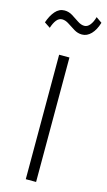

<svg xmlns="http://www.w3.org/2000/svg" viewBox="-162 -997 582 1043"><g transform="rotate(15 128.5 -475.0)"><path d="M100 0V-700H158V0ZM13 -828 -20 -850Q-6.5 -890 15.2 -915Q37 -940 67 -940Q91 -940 112.2 -926.8Q133.5 -913.5 153 -900.2Q172.5 -887 191 -887Q208.5 -887 222.2 -904Q236 -921 244 -950L277 -927Q264.5 -885 241.8 -861.5Q219 -838 191 -838Q167 -838 145.8 -851Q124.5 -864 105 -877Q85.5 -890 67 -890Q48.5 -890 35.2 -873.2Q22 -856.5 13 -828Z"/></g></svg>

Font: Geologica Roman Thin
Style: Regular
Weight: 250
Designer: Sindre Bremnes, Frode Helland
Foundry: Monokrom Skriftforlag AS
Version: Version 1.010;gftools[0.9.28]